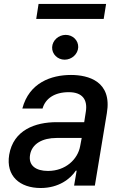

<svg xmlns="http://www.w3.org/2000/svg" viewBox="-20 -927 609 959"><path d="M183.2 12.1C273.4 12.1 331.7 -33.7 358.7 -74.6H362.9L350.1 0H453.8L513.8 -362.2C540.5 -521 421.2 -552.6 334.5 -552.6C235.8 -552.6 125.4 -513.8 91.6 -384.9H192.5C206.7 -435 252.5 -466.6 323.5 -466.6C391.7 -466.6 418.3 -429.3 408.7 -369L400.6 -316.8H262.8C156.2 -316.8 46.9 -277.7 25.9 -154.1C8.5 -47.2 79.5 12.1 183.2 12.1ZM130 -152.7C138.8 -209.5 193.2 -237.9 262.1 -237.9H388.1L380.3 -196.7C368.3 -131.4 307.9 -73.2 219.5 -73.2C159.4 -73.2 121.4 -100.1 130 -152.7ZM160.9 -832.4H497.9L509.9 -907.3H172.6ZM240.4 -691.1C239 -657 267.4 -628.9 302.9 -628.9C338.8 -628.9 369.3 -657 370.7 -691.1C371.8 -725.1 343.8 -752.8 308.2 -752.8C272.4 -752.8 241.8 -725.1 240.4 -691.1Z"/></svg>

Font: Magic Ui Pro Medium
Style: Italic
Weight: 500
Italic angle: -9.39999°
Designer: Stefan Endress, Andreas Faust
Version: Version 1.000;FEAKit 1.0